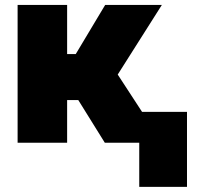

<svg xmlns="http://www.w3.org/2000/svg" viewBox="-20 -565 780 760"><path d="M49.7 0V-545.5H245.7V-350.9H279.8L396.3 -545.5H620.7L446 -269.9L542.3 -122.2H720.2V174.7H531.2V0H394.9L289.8 -169H245.7V0Z"/></svg>

Font: Karasuma Gothic
Style: Black
Weight: 900
Designer: Rasmus Andersson / Ryoko Nishizuka
Foundry: Genbu
Version: Version 1.00